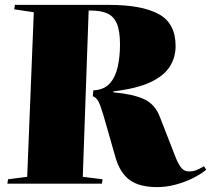

<svg xmlns="http://www.w3.org/2000/svg" viewBox="-20 -750 869 784"><path d="M361 -381Q404 -383 427.5 -408.5Q451 -434 460.5 -476Q470 -518 470 -568Q470 -624 457 -654Q444 -684 417.5 -695.5Q391 -707 350 -707H342L318 -28L399 -18L396 0H10L13 -18L91 -28L118 -700L38 -712L41 -730H427Q559 -730 628 -692.5Q697 -655 697 -562Q697 -515 672.5 -477Q648 -439 592.5 -413.5Q537 -388 443 -377V-373Q522 -366 567.5 -345.5Q613 -325 633 -272L695 -113Q706 -84 718.5 -67Q731 -50 751 -50Q768 -50 781 -55Q794 -60 813 -71L822 -57Q802 -40 769.5 -23.5Q737 -7 698.5 3.5Q660 14 622 14Q549 14 509.5 -15Q470 -44 452 -106L403 -277Q390 -321 381.5 -336.5Q373 -352 359 -357Z"/></svg>

Font: Literata 72pt Black
Style: Italic
Weight: 900
Italic angle: -2°
Designer: Latin by Veronika Burian and Jose Scaglione. Greek by Irene Vlachou. Cyrillic by Vera Evstafieva
Foundry: TypeTogether
Version: Version 3.002